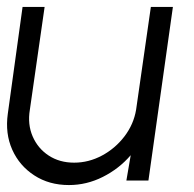

<svg xmlns="http://www.w3.org/2000/svg" viewBox="-25 -520 558 553"><path d="M-2.5 -192.5 40 -500H103.5L61 -204Q54 -162 69 -127.2Q84 -92.5 115.2 -72Q146.5 -51.5 188.5 -51.5Q230.5 -51.5 268.8 -72Q307 -92.5 333.5 -127.2Q360 -162 367 -204L409.5 -500H473L402.5 0H339L351.5 -73Q318 -34 271.2 -10.5Q224.5 13 173.5 13Q116.5 13 73.8 -14.8Q31 -42.5 10.2 -89Q-10.5 -135.5 -2.5 -192.5Z"/></svg>

Font: Urbanist Light
Style: Italic
Weight: 300
Italic angle: -8°
Designer: Corey Hu
Foundry: Corey Hu
Version: Version 1.330; ttfautohint (v1.8.4.7-5d5b)